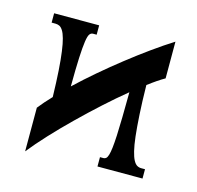

<svg xmlns="http://www.w3.org/2000/svg" viewBox="-86 -623 746 728"><g transform="rotate(15 287.0 -259.5)"><path d="M73.2 15.6V-155.8Q83.5 -168.9 95.5 -182.6Q107.4 -196.3 121.1 -210.4Q119.6 -270 116.7 -313.5Q113.8 -356.9 109.6 -387Q105.5 -417 100.3 -435.5Q95.2 -454.1 88.6 -464.6Q82 -475.1 74.7 -478.5Q67.4 -481.9 59.1 -481.9H43.9V-518.6H220.7V-481.9H206.5Q198.7 -481.9 193.4 -474.9Q188 -467.8 184.6 -445.1Q181.2 -422.4 179.2 -379.9Q177.2 -337.4 176.8 -267.1Q214.8 -303.2 258.1 -340.1Q301.3 -377 345.5 -411.6Q389.6 -446.3 433.1 -477.5Q476.6 -508.8 516.1 -533.7V-389.6Q489.3 -374.5 452.1 -346.2Q453.1 -279.8 456.1 -231Q459 -182.1 462.9 -147.7Q466.8 -113.3 472.2 -91.6Q477.5 -69.8 484.1 -57.6Q490.7 -45.4 498.3 -41Q505.9 -36.6 514.6 -36.6H529.8V0H353V-36.6H367.2Q372.6 -36.6 377 -40.5Q381.3 -44.4 384.5 -54.9Q387.7 -65.4 389.9 -84.2Q392.1 -103 393.6 -132.6Q395 -162.1 395.8 -204.1Q396.5 -246.1 397 -303.2Q355 -269 309.8 -228Q264.6 -187 221.2 -144.5Q177.7 -102.1 139.4 -60.8Q101.1 -19.5 73.2 15.6Z"/></g></svg>

Font: Arian AMU Serif
Style: Bold
Weight: 700
Designer: Ruben Hakobyan (Tarumian)
Foundry: Ruben Hakobyan (Tarumian)
Version: Version 1.002